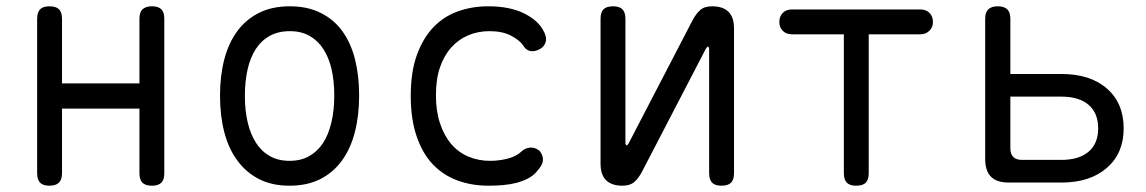

<svg xmlns="http://www.w3.org/2000/svg" viewBox="-20 -580 3640 610"><path d="M137 10Q117 10 107.5 0.5Q98 -9 98 -30V-520Q98 -541 107.5 -550.5Q117 -560 137 -560Q158 -560 167.5 -550.5Q177 -541 177 -520V-315H423V-520Q423 -541 433 -550.5Q443 -560 463 -560Q483 -560 492.5 -550.5Q502 -541 502 -520V-30Q502 -9 492.5 0.5Q483 10 463 10Q442 10 432.5 0.5Q423 -9 423 -30V-235H177V-30Q177 -9 167 0.5Q157 10 137 10Z M900 10Q844 10 803 -11Q762 -32 734 -70Q706 -108 692.5 -160.5Q679 -213 679 -276Q679 -339 692.5 -391Q706 -443 733.5 -480.5Q761 -518 802.5 -539Q844 -560 901 -560Q957 -560 999 -539Q1041 -518 1068 -480.5Q1095 -443 1108 -391Q1121 -339 1121 -277Q1121 -213 1107.5 -160.5Q1094 -108 1066.5 -70Q1039 -32 997.5 -11Q956 10 900 10ZM900 -69Q936 -69 962.5 -84Q989 -99 1006.5 -126Q1024 -153 1033 -191.5Q1042 -230 1042 -277Q1042 -322 1033.5 -359.5Q1025 -397 1007.5 -424Q990 -451 963.5 -466Q937 -481 901 -481Q864 -481 837 -466Q810 -451 792.5 -424Q775 -397 766.5 -359Q758 -321 758 -275Q758 -229 767 -191Q776 -153 793.5 -126Q811 -99 837.5 -84Q864 -69 900 -69Z M1285 -275Q1285 -352 1304.5 -405.5Q1324 -459 1357 -493.5Q1390 -528 1435 -544Q1480 -560 1531 -560Q1567 -560 1595.5 -554Q1624 -548 1645 -537.5Q1666 -527 1681 -514Q1696 -501 1704 -487Q1718 -464 1714 -448Q1710 -432 1695 -424Q1679 -415 1664.5 -418Q1650 -421 1642 -436Q1630 -453 1603 -467Q1576 -481 1535 -481Q1499 -481 1468 -468Q1437 -455 1414 -429.5Q1391 -404 1378 -366.5Q1365 -329 1365 -277Q1365 -227 1378 -188Q1391 -149 1413.5 -122.5Q1436 -96 1468 -82.5Q1500 -69 1537 -69Q1565 -69 1592.5 -76Q1620 -83 1636 -98Q1647 -109 1663 -111Q1679 -113 1694 -101Q1699 -95 1702 -88Q1705 -81 1705 -73Q1705 -65 1700.5 -56Q1696 -47 1687 -37Q1675 -22 1657.5 -13Q1640 -4 1620.5 1Q1601 6 1578.5 8Q1556 10 1532 10Q1478 10 1432.5 -7Q1387 -24 1354.5 -58.5Q1322 -93 1303.5 -147.5Q1285 -202 1285 -275Z M1888 -60V-520Q1888 -541 1897.5 -550.5Q1907 -560 1928 -560Q1948 -560 1957.5 -550.5Q1967 -541 1967 -520V-124Q1969 -118 1971 -118Q1973 -118 1973.5 -119.5Q1974 -121 1977 -124L2180 -515Q2191 -536 2204.5 -548Q2218 -560 2242 -560Q2277 -560 2294.5 -542.5Q2312 -525 2312 -490V-30Q2312 -9 2302.5 0.5Q2293 10 2272 10Q2252 10 2242.5 0.5Q2233 -9 2233 -30V-426Q2231 -432 2229 -432Q2227 -432 2226.5 -430.5Q2226 -429 2223 -426L2020 -35Q2009 -14 1995.5 -2Q1982 10 1958 10Q1923 10 1905.5 -7.5Q1888 -25 1888 -60Z M2661 -471H2496Q2478 -471 2467 -482Q2456 -493 2456 -510Q2456 -528 2467 -539Q2478 -550 2496 -550H2904Q2922 -550 2933 -539Q2944 -528 2944 -510Q2944 -493 2932.5 -482Q2921 -471 2904 -471H2740V-30Q2740 -9 2730.5 0.5Q2721 10 2700 10Q2680 10 2670.5 0.5Q2661 -9 2661 -30Z M3185 0Q3147 0 3128.5 -18.5Q3110 -37 3110 -75V-520Q3110 -541 3120 -550.5Q3130 -560 3150 -560Q3170 -560 3180 -550.5Q3190 -541 3190 -520V-345H3352Q3444 -345 3497 -298.5Q3550 -252 3550 -172Q3550 -93 3496.5 -46.5Q3443 0 3352 0ZM3190 -109Q3190 -91 3199 -81.5Q3208 -72 3227 -72H3352Q3408 -72 3438.5 -98Q3469 -124 3469 -172Q3469 -221 3438.5 -247Q3408 -273 3352 -273H3190Z"/></svg>

Font: Maple Mono Normal NL Light
Style: Regular
Weight: 300
Monospace: yes
Designer: subframe7536
Version: Version 7.000